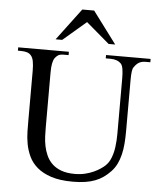

<svg xmlns="http://www.w3.org/2000/svg" viewBox="-60 -940 842 1008"><g transform="rotate(5 361.5 -436.5)"><path d="M687 -644.5Q666.5 -644.5 652.6 -636.2Q638.7 -627.9 627.4 -610.8Q621.6 -604 619.4 -586.9Q617.2 -569.8 617.2 -542V-272.5Q617.2 -238.3 614.7 -207.3Q612.3 -176.3 605.7 -149.2Q599.1 -122.1 587.9 -99.1Q576.7 -76.2 559.1 -57.6Q541 -38.6 521.5 -24.9Q502 -11.2 478.5 -2.2Q455.1 6.8 426.3 11.2Q397.5 15.6 360.8 15.6Q293 15.6 247.3 0.5Q201.7 -14.6 172.9 -39.3Q144 -64 129.2 -95.7Q114.3 -127.4 108.2 -160.9Q102.1 -194.3 101.6 -227.1Q101.1 -259.8 101.1 -285.6V-545.4Q101.1 -576.2 97.2 -595.9Q93.3 -615.7 84.5 -625.5Q76.7 -635.7 63.2 -640.1Q49.8 -644.5 29.8 -644.5H14.6V-662.1H281.7V-644.5H256.8Q236.8 -644.5 226.6 -638.2Q216.3 -631.8 207.5 -618.7Q202.1 -608.9 198.7 -591.1Q195.3 -573.2 195.3 -545.4V-256.3Q195.3 -234.9 196.3 -209.2Q197.3 -183.6 202.4 -158.2Q207.5 -132.8 218.3 -108.9Q229 -85 248 -66.4Q267.1 -47.9 296.4 -36.9Q325.7 -25.9 367.7 -25.9Q397.5 -25.9 422.6 -32Q447.8 -38.1 467.8 -47.4Q487.8 -56.6 502.7 -66.9Q517.6 -77.1 526.4 -85.4Q539.1 -97.2 547.4 -113.5Q555.7 -129.9 560.8 -148.2Q565.9 -166.5 568.4 -185.5Q570.8 -204.6 571.8 -221.9Q572.8 -239.3 572.8 -253.4V-545.4Q572.8 -576.2 569.6 -595.7Q566.4 -615.2 559.1 -623.5Q539.6 -644.5 502.4 -644.5H477.5V-662.1H712.4V-644.5ZM485.8 -721.2 363.3 -825.7 241.2 -721.2H206.5L332.5 -889.2H395L520.5 -721.2Z"/></g></svg>

Font: Doulos SIL Afr
Style: Regular
Weight: 400
Designer: Walt Agee, Victor Gaultney, Peter Martin, Debbi Hosken, Becca Hirsbrunner
Foundry: SIL International
Version: Version 5.000